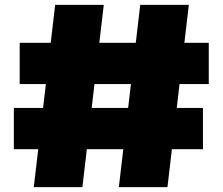

<svg xmlns="http://www.w3.org/2000/svg" viewBox="-20 -770 917 790"><path d="M207 -750H407L319 0H119ZM557 -750H757L669 0H469ZM61 -594H839V-424H61ZM37 -326H815V-156H37Z"/></svg>

Font: Unbounded Black
Style: Regular
Weight: 900
Designer: Luke Prowse, Jean-Baptiste Morizot, Fátima Lázaro, Florian Runge
Foundry: NaN
Version: Version 1.701;gftools[0.9.28.dev5+ged2979d]